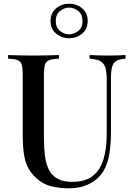

<svg xmlns="http://www.w3.org/2000/svg" viewBox="-20 -1006 724 1040"><path d="M660 -708V-688Q627 -686 610 -676Q593 -666 587 -643.5Q581 -621 581 -580V-291Q581 -223 572 -170Q563 -117 540 -79Q515 -37 466.5 -11.5Q418 14 351 14Q303 14 258 3Q213 -8 179 -39Q149 -66 132 -98Q115 -130 109 -175.5Q103 -221 103 -288V-602Q103 -639 97.5 -656.5Q92 -674 75 -680.5Q58 -687 24 -688V-708Q47 -707 83.5 -706Q120 -705 162 -705Q200 -705 237.5 -706Q275 -707 299 -708V-688Q265 -687 247.5 -680.5Q230 -674 224 -656.5Q218 -639 218 -602V-256Q218 -205 223.5 -162Q229 -119 244.5 -87.5Q260 -56 290.5 -38.5Q321 -21 370 -21Q444 -21 484.5 -54.5Q525 -88 541.5 -146.5Q558 -205 558 -280V-576Q558 -619 550 -642Q542 -665 522 -675.5Q502 -686 465 -688V-708Q484 -707 514 -706Q544 -705 569 -705Q595 -705 619.5 -706Q644 -707 660 -708ZM354 -986Q395 -986 425 -961Q455 -936 455 -893Q455 -849 425 -824Q395 -799 354 -799Q314 -799 284 -824Q254 -849 254 -893Q254 -936 284 -961Q314 -986 354 -986ZM354 -965Q329 -965 305.5 -946.5Q282 -928 282 -892Q282 -856 305.5 -838Q329 -820 354 -820Q380 -820 403.5 -838Q427 -856 427 -892Q427 -928 403.5 -946.5Q380 -965 354 -965Z"/></svg>

Font: Playfair Display Medium
Style: Regular
Weight: 500
Designer: Claus Eggers Sørensen
Foundry: Claus Eggers Sørensen
Version: Version 1.203